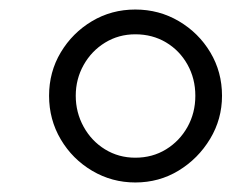

<svg xmlns="http://www.w3.org/2000/svg" viewBox="-20 -650 511 403"><path d="M83 -449Q83 -499 107.5 -540Q132 -581 173 -605.5Q214 -630 264 -630Q314 -630 355.5 -605.5Q397 -581 421.5 -540Q446 -499 446 -449Q446 -400 421 -358.5Q396 -317 355 -292Q314 -267 264 -267Q215 -267 173.5 -291.5Q132 -316 107.5 -357.5Q83 -399 83 -449ZM139 -449Q139 -414 155.5 -384Q172 -354 200.5 -336.5Q229 -319 264 -319Q300 -319 328.5 -336.5Q357 -354 373.5 -383.5Q390 -413 390 -449Q390 -485 373.5 -514.5Q357 -544 328.5 -561Q300 -578 264 -578Q229 -578 200.5 -560.5Q172 -543 155.5 -513.5Q139 -484 139 -449Z"/></svg>

Font: Tiro Kannada
Style: Italic
Weight: 400
Italic angle: -11°
Designer: Kannada: John Hudson & Fiona Ross, assisted by Kaja Sojewska. Latin: John Hudson with Paul Hanslow, assisted by Kaja Soj
Foundry: Tiro Typeworks Ltd.
Version: Version 1.52